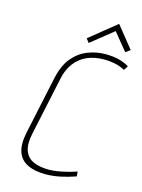

<svg xmlns="http://www.w3.org/2000/svg" viewBox="-132 -964 778 1049"><g transform="rotate(15 257.0 -439.0)"><path d="M506 -766 408 -888 257 -766 274 -744 400 -845 480 -747ZM498 -652 514 -676Q487 -693 453.5 -701Q420 -709 379 -709Q328 -709 279.5 -690Q231 -671 195 -628Q159 -585 143 -511L73 -183Q59 -117 73 -74Q87 -31 128 -10.5Q169 10 232 10Q270 10 312 1.5Q354 -7 400 -23L398 -50Q368 -40 339.5 -33Q311 -26 286.5 -22.5Q262 -19 242 -19Q190 -19 154.5 -35Q119 -51 105.5 -88Q92 -125 105 -185L175 -513Q186 -568 214 -605Q242 -642 284 -660.5Q326 -679 381 -679Q410 -679 440 -673Q470 -667 498 -652Z"/></g></svg>

Font: Advent Pro ExtraLight
Style: Italic
Weight: 250
Italic angle: -12°
Version: Version 3.000